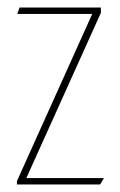

<svg xmlns="http://www.w3.org/2000/svg" viewBox="-20 -490 318 510"><path d="M25 -9 225 -453H26L32 -470H248V-456L50 -17H256L246 0H25Z"/></svg>

Font: Smooch Sans Thin
Style: Regular
Weight: 100
Designer: Robert E. Leuschke
Foundry: Robert E. Leuschke
Version: Version 1.010